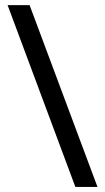

<svg xmlns="http://www.w3.org/2000/svg" viewBox="-20 -734 412 754"><path d="M96.2 -713.9 362.8 0H275.9L9.8 -713.9Z"/></svg>

Font: NotoPenekeko
Style: Regular
Weight: 400
Designer: Monotype Design team
Foundry: Monotype Imaging Inc.
Version: Version 1.04